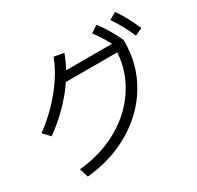

<svg xmlns="http://www.w3.org/2000/svg" viewBox="-175 -1023 1288 1254"><g transform="rotate(-30 469.0 -396.5)"><path d="M717.8 -617.2 750 -582H306.6V-647.5H780.3L793 -631.8V-617.2Q793 -448.2 710 -308.1Q627 -168 479.5 -80.6Q332 6.8 144.5 24.4L124 -42Q295.9 -58.6 431.2 -137.7Q566.4 -216.8 642.1 -342.3Q717.8 -467.8 717.8 -617.2ZM342.8 -765.6 416 -752Q373 -631.8 283.7 -520.5Q194.3 -409.2 71.3 -321.3L24.4 -372.1Q96.7 -424.8 159.2 -489.3Q221.7 -553.7 269 -624.5Q316.4 -695.3 342.8 -765.6ZM636.7 -771.5 689.5 -805.7Q719.7 -766.6 744.6 -724.6Q769.5 -682.6 793 -631.8L737.3 -602.5Q712.9 -654.3 689 -694.3Q665 -734.4 636.7 -771.5ZM783.2 -787.1 835.9 -818.4Q864.3 -778.3 887.2 -735.8Q910.2 -693.4 932.6 -640.6L877 -615.2Q854.5 -668 832 -708.5Q809.6 -749 783.2 -787.1Z"/></g></svg>

Font: Pretendard JP Variable
Style: Regular
Weight: 400
Designer: Base glyphs from Inter by Rasmus Andersson; Hangul glyphs from Noto Sans CJK(Source Han Sans) by Jang Soo-young and Kang
Foundry: Kil Hyung-jin
Version: Version 1.307;Glyphs 3.2 (3192)